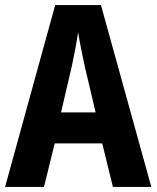

<svg xmlns="http://www.w3.org/2000/svg" viewBox="-20 -735 616 755"><path d="M424 0H575L377 -715H197L0 0H153L195 -171H382ZM314 -471 356 -293H220L262 -473C271 -516 282 -570 287 -608C293 -571 305 -513 314 -471Z"/></svg>

Font: Noto Sans Lao UI Cond
Style: Bold
Weight: 700
Width: 3
Designer: Monotype Design Team
Foundry: Monotype Imaging Inc.
Version: Version 2.000